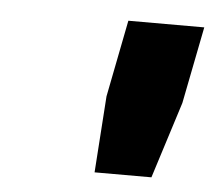

<svg xmlns="http://www.w3.org/2000/svg" viewBox="-34 -822 402 358"><g transform="rotate(5 167.5 -642.5)"><path d="M306.6 -642.1 261.2 -499H154.8L164.6 -642.1L192.9 -786.1H335Z"/></g></svg>

Font: Aurulent Sans
Style: BoldItalic
Weight: 700
Italic angle: -11°
Version: Version 2007.05.04